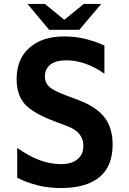

<svg xmlns="http://www.w3.org/2000/svg" viewBox="-20 -924 642 958"><path d="M117.2 -904.3H204.1L300.8 -825.2L397.9 -904.3H484.9L376 -775.4H225.1ZM284.2 14.2Q254.9 14.2 227.1 11.2Q199.2 8.3 171.4 1.5Q115.7 -11.7 65.9 -37.1V-186Q97.7 -163.6 124.5 -149.2Q151.4 -134.8 177.7 -125Q231.9 -105 283.2 -105Q311 -105 331.5 -111.1Q352.1 -117.2 366.7 -129.4Q396 -153.3 396 -196.8Q396 -230 376.5 -254.4Q366.2 -267.1 351.8 -276.6Q337.4 -286.1 319.8 -293L249 -319.8Q192.9 -341.3 156.7 -363Q120.6 -384.8 101.6 -407.2Q63 -452.1 63 -529.8Q63 -629.4 126.5 -685.5Q190.4 -742.2 300.3 -742.2Q326.7 -742.2 352.5 -739.3Q378.4 -736.3 401.4 -731Q424.3 -725.6 450 -717Q475.6 -708.5 501 -696.8V-556.2Q455.1 -588.9 406.7 -606Q358.4 -623 311.5 -623Q259.3 -623 231.9 -602.1Q204.1 -580.6 204.1 -542.5Q204.1 -511.7 224.6 -492.2Q234.4 -482.4 253.7 -472.2Q272.9 -461.9 309.1 -448.2L371.1 -424.8Q459.5 -391.6 500.5 -339.8Q542 -286.6 542 -202.6Q542 -94.7 476.6 -40.5Q410.6 14.2 284.2 14.2Z"/></svg>

Font: Hack
Style: Bold
Weight: 700
Monospace: yes
Designer: Christopher Simpkins
Foundry: Christopher Simpkins
Version: Version 2.017